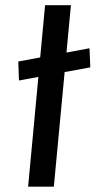

<svg xmlns="http://www.w3.org/2000/svg" viewBox="-20 -704 360 724"><path d="M86 0 150 -684.5H247.5L183 0ZM49 -472 317.5 -522 320.5 -450 51.5 -400.5Z"/></svg>

Font: Karla SemiBold
Style: Italic
Weight: 600
Italic angle: -8°
Designer: Jonathan Pinhorn
Version: Version 2.004;gftools[0.9.33]